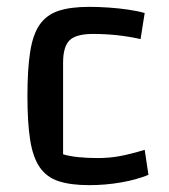

<svg xmlns="http://www.w3.org/2000/svg" viewBox="-20 -530 493 560"><path d="M240 10Q186 10 151 -1.5Q116 -13 96 -42Q76 -71 68 -121.5Q60 -172 60 -250Q60 -328 68 -379Q76 -430 96 -458.5Q116 -487 151 -498.5Q186 -510 240 -510Q267 -510 296.5 -508Q326 -506 353.5 -502Q381 -498 402 -492L390 -416Q354 -424 320 -427.5Q286 -431 251 -431Q202 -431 183 -412.5Q164 -394 164 -347V-80Q200 -69 266 -69Q298 -69 328.5 -74.5Q359 -80 402 -93L413 -20Q379 -6 333.5 2Q288 10 240 10Z"/></svg>

Font: Changa
Style: Regular
Weight: 400
Designer: Eduardo Rodriguez Tunni
Foundry: Eduardo Rodriguez Tunni
Version: Version 3.003